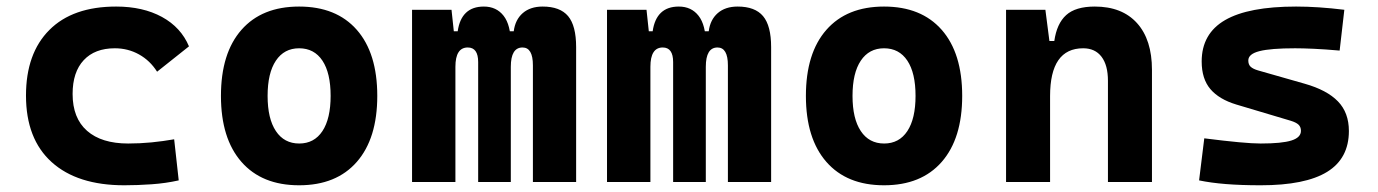

<svg xmlns="http://www.w3.org/2000/svg" viewBox="-20 -547 4142 577"><path d="M353.5 9.8Q212.4 9.8 135.3 -59.8Q58.1 -129.4 58.1 -259.8Q58.1 -386.7 128.4 -457Q198.6 -527.3 329.1 -527.3Q409.4 -527.3 466.7 -496.1Q523.9 -464.8 547.9 -407.7L452.1 -331.5Q430.8 -365.1 397.7 -383.5Q364.5 -401.9 325.2 -401.9Q264.9 -401.9 231.6 -366.2Q198.2 -330.5 198.2 -264.6Q198.2 -191.9 241.7 -153.8Q285.2 -115.7 365.2 -115.7Q400.3 -115.7 435.3 -119.1Q470.3 -122.6 503.4 -128.4L517.1 -4.9Q477.6 3.9 435.5 6.8Q393.4 9.8 353.5 9.8Z M878.9 9.8Q767.1 9.8 705.6 -60.5Q644 -130.9 644 -258.8Q644 -387.2 705.6 -457.3Q767.1 -527.3 878.9 -527.3Q990.8 -527.3 1052.3 -457.3Q1113.8 -387.2 1113.8 -258.8Q1113.8 -130.9 1052.3 -60.5Q990.8 9.8 878.9 9.8ZM879.2 -115.7Q924.3 -115.7 949 -153.1Q973.6 -190.5 973.6 -258.9Q973.6 -327.6 949 -364.7Q924.3 -401.9 878.9 -401.9Q834 -401.9 809.1 -364.7Q784.2 -327.5 784.2 -258.8Q784.2 -190.4 809.1 -153.1Q834 -115.7 879.2 -115.7Z M1581.5 0V-350.6Q1581.5 -404.3 1550.3 -404.3Q1515.1 -404.3 1515.1 -346.2L1480 -453.1H1523.9Q1528.3 -487.8 1551 -507.6Q1573.7 -527.3 1610.8 -527.3Q1663.1 -527.3 1687.3 -498.5Q1711.4 -469.7 1711.4 -405.3V0ZM1218.3 0V-517.6H1336.9L1348.6 -408.2V0ZM1417 0V-360.4Q1417 -404.3 1385.7 -404.3Q1348.6 -404.3 1348.6 -346.2L1318.4 -453.1H1355.5Q1366.2 -527.3 1434.1 -527.3Q1471.9 -527.3 1493.5 -499.5Q1515.1 -471.7 1515.1 -415V0Z M2167.5 0V-350.6Q2167.5 -404.3 2136.2 -404.3Q2101.1 -404.3 2101.1 -346.2L2065.9 -453.1H2109.9Q2114.3 -487.8 2137 -507.6Q2159.7 -527.3 2196.8 -527.3Q2249 -527.3 2273.2 -498.5Q2297.4 -469.7 2297.4 -405.3V0ZM1804.2 0V-517.6H1922.9L1934.6 -408.2V0ZM2002.9 0V-360.4Q2002.9 -404.3 1971.7 -404.3Q1934.6 -404.3 1934.6 -346.2L1904.3 -453.1H1941.4Q1952.1 -527.3 2020 -527.3Q2057.8 -527.3 2079.4 -499.5Q2101.1 -471.7 2101.1 -415V0Z M2636.7 9.8Q2524.9 9.8 2463.4 -60.5Q2401.9 -130.9 2401.9 -258.8Q2401.9 -387.2 2463.4 -457.3Q2524.9 -527.3 2636.7 -527.3Q2748.6 -527.3 2810.1 -457.3Q2871.6 -387.2 2871.6 -258.8Q2871.6 -130.9 2810.1 -60.5Q2748.6 9.8 2636.7 9.8ZM2637 -115.7Q2682.1 -115.7 2706.8 -153.1Q2731.4 -190.5 2731.4 -258.9Q2731.4 -327.6 2706.8 -364.7Q2682.1 -401.9 2636.7 -401.9Q2591.8 -401.9 2566.9 -364.7Q2542 -327.5 2542 -258.8Q2542 -190.4 2566.9 -153.1Q2591.8 -115.7 2637 -115.7Z M3309.6 0V-304.2Q3309.6 -351.1 3290.3 -376.5Q3271 -401.9 3235.2 -401.9Q3135.7 -401.9 3135.7 -258.3L3105.5 -423.8H3148.4Q3155.8 -476.1 3184.1 -501.7Q3212.4 -527.3 3270 -527.3Q3352.1 -527.3 3397 -477.5Q3441.9 -427.7 3441.9 -336.9V0ZM3003.4 0V-517.6H3121.6L3135.7 -408.2V0Z M3768.6 9.8Q3709.5 9.8 3663.8 6.1Q3618.2 2.4 3583.5 -4.9L3599.1 -131.3Q3660.6 -123.5 3702.6 -119.6Q3744.6 -115.7 3768.6 -115.7Q3832.5 -115.7 3861.1 -124.8Q3889.6 -133.8 3889.6 -153.8Q3889.6 -165.5 3882.3 -172.4Q3875 -179.2 3858.9 -184.1L3695.3 -232.9Q3643.6 -248.5 3617.4 -279.3Q3591.3 -310.1 3591.3 -362.3Q3591.3 -445.8 3661.6 -486.6Q3731.9 -527.3 3875 -527.3Q3908.2 -527.3 3944.1 -524.9Q3980 -522.5 4020 -517.6L4005.9 -395Q3961.4 -398.9 3928.2 -400.4Q3895 -401.9 3872.1 -401.9Q3798.3 -401.9 3764.9 -393.3Q3731.4 -384.8 3731.4 -365.2Q3731.4 -353 3738.5 -346.4Q3745.6 -339.8 3760.7 -335.4L3900.9 -295.4Q3967.8 -276.4 4000.7 -242.4Q4033.7 -208.5 4033.7 -153.3Q4033.7 -70.8 3968.3 -30.5Q3902.8 9.8 3768.6 9.8Z"/></svg>

Font: Cascadia Mono
Style: Regular
Weight: 400
Monospace: yes
Designer: Aaron Bell
Foundry: Saja Typeworks
Version: Version 2102.003